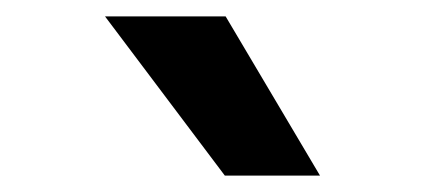

<svg xmlns="http://www.w3.org/2000/svg" viewBox="-20 -810 518 234"><path d="M254 -596 108 -790H255L370 -596Z"/></svg>

Font: Georama SemiExpanded SemiBold
Style: Regular
Weight: 600
Width: 6
Designer: Jean-Baptiste Levee
Foundry: Production Type
Version: Version 1.001